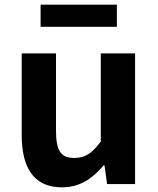

<svg xmlns="http://www.w3.org/2000/svg" viewBox="-20 -789 677 823"><path d="M481 -769H154V-674H481ZM245 14C322 14 376 -23 424 -80H428L439 0H559V-560H412V-182C373 -131 345 -112 298 -112C242 -112 220 -141 220 -229V-560H73V-210C73 -70 125 14 245 14Z"/></svg>

Font: Spoqa Han Sans Neo Bold
Style: Bold
Weight: 700
Designer: [Spoqa Han Sans Neo] Dong-huui Kim  Younghwa Kang  Yujin Lee  [Noto Sans] Ryoko NISHIZUKA  (kana & ideographs); Paul D. 
Foundry: Spoqa (http://www.spoqa-han-sans.com)
Version: Version 1.100;hotconv 1.0.109;makeotfexe 2.5.65596